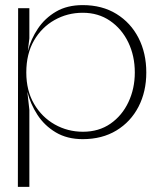

<svg xmlns="http://www.w3.org/2000/svg" viewBox="-20 -532 623 752"><path d="M51 -500H95V-382L89 -332Q101 -379 128.5 -420Q156 -461 199.5 -486.5Q243 -512 304 -512Q380 -512 436 -477.5Q492 -443 522.5 -383.5Q553 -324 553 -248Q553 -173 522.5 -114Q492 -55 436 -21Q380 13 304 13Q243 13 198.5 -13.5Q154 -40 126.5 -82.5Q99 -125 87 -173L95 -102V200H50ZM304 -482Q244 -482 193.5 -453.5Q143 -425 113 -373Q83 -321 83 -248Q83 -177 113.5 -125Q144 -73 194.5 -44.5Q245 -16 305 -16Q367 -16 412.5 -47.5Q458 -79 483 -132Q508 -185 508 -248Q508 -313 482.5 -366Q457 -419 411 -450.5Q365 -482 304 -482Z"/></svg>

Font: Panamera Light
Style: Regular
Weight: 300
Designer: Bastien Sozeau
Foundry: NBR — Bastien Sozeau
Version: Version 3.002; ttfautohint (v1.8.4.7-5d5b);gftools[0.9.33]